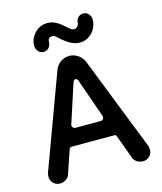

<svg xmlns="http://www.w3.org/2000/svg" viewBox="-127 -957 903 1067"><g transform="rotate(-15 324.0 -424.0)"><path d="M395 -712C423 -712 447 -723 467 -744C486 -765 496 -790 496 -819C496 -843 476 -864 453 -864C432 -864 411 -846 411 -822C411 -806 395 -792 384 -792C367 -792 354 -807 334 -824C313 -843 284 -864 248 -864C219 -864 195 -854 175 -834C154 -813 144 -789 144 -762C144 -734 162 -714 187 -714C211 -714 229 -735 229 -760C229 -777 237 -786 253 -786C268 -786 278 -777 294 -760C325 -735 355 -712 395 -712ZM85 16C104 16 127 7 138 -14L186 -155C188 -162 193 -165 200 -165H445C452 -165 457 -162 458 -155L510 -14C521 7 544 16 563 16C591 16 616 -5 616 -37C616 -42 615 -49 613 -58L400 -600C385 -636 350 -656 317 -656C282 -656 250 -636 235 -600L35 -58C33 -49 32 -42 32 -37C32 -5 57 16 85 16ZM248 -261C235 -261 229 -271 229 -278C229 -280 229 -283 230 -285L302 -506C305 -517 311 -522 318 -522C325 -522 330 -517 333 -506L410 -286C411 -283 411 -281 411 -279C411 -270 405 -261 392 -261Z"/></g></svg>

Font: Dongle
Style: Regular
Weight: 400
Designer: Yanghee Ryu
Foundry: Yanghee Ryu
Version: Version 2.000